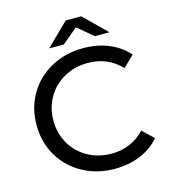

<svg xmlns="http://www.w3.org/2000/svg" viewBox="-128 -990 979 1101"><g transform="rotate(-15 361.5 -439.5)"><path d="M47.9 -350.1Q47.9 -452.1 95.9 -533.7Q144 -615.2 229 -661.6Q314 -708 418.9 -708Q501 -708 569.1 -680.4Q637.2 -652.8 685.1 -599.1L620.1 -536.1Q541 -619.1 422.9 -619.1Q344.7 -619.1 282 -584Q219.2 -548.8 183.6 -487.3Q147.9 -425.8 147.9 -350.1Q147.9 -273.9 183.6 -212.4Q219.2 -150.9 282.2 -116Q345.2 -81.1 422.9 -81.1Q540 -81.1 620.1 -165L685.1 -102.1Q637.2 -47.9 568.6 -20Q500 7.8 418 7.8Q313 7.8 228.5 -38.6Q144 -85 95.9 -166.5Q47.9 -248 47.9 -350.1ZM231.9 -756.8 364.7 -887.2H457L589.8 -756.8H502.9L411.1 -834L318.8 -756.8Z"/></g></svg>

Font: Montserrat Medium
Style: Regular
Weight: 500
Designer: Julieta Ulanovsky
Foundry: Julieta Ulanovsky
Version: Version 7.200